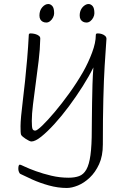

<svg xmlns="http://www.w3.org/2000/svg" viewBox="-20 -690 638 954"><path d="M312 244Q268 244 223 231.5Q178 219 140.5 202Q103 185 81 174Q77 172 74 164Q71 156 71 149Q71 138 73 133Q75 128 79 128Q82 128 103 138Q124 148 158.5 160.5Q193 173 235 183Q277 193 321 193Q351 193 373 185Q395 177 409 152.5Q423 128 429.5 80.5Q436 33 436 -45Q436 -62 436.5 -97.5Q437 -133 437.5 -178.5Q438 -224 439.5 -270.5Q441 -317 444 -355Q423 -312 391 -261.5Q359 -211 323 -162.5Q287 -114 251 -74.5Q215 -35 185 -11Q155 13 136 13Q132 13 124.5 9.5Q117 6 108.5 0.5Q100 -5 93.5 -10.5Q87 -16 85 -20Q83 -25 82.5 -35.5Q82 -46 82 -63Q82 -81 85 -114Q88 -147 93.5 -191Q99 -235 104.5 -287.5Q110 -340 115 -398Q120 -456 123 -516Q123 -520 125 -522Q127 -524 132 -524Q143 -524 154.5 -521Q166 -518 173.5 -512Q181 -506 180 -497Q179 -445 172 -388Q165 -331 157.5 -275.5Q150 -220 144 -171.5Q138 -123 138 -89Q138 -58 141.5 -49.5Q145 -41 155 -41Q164 -41 190 -66Q216 -91 251.5 -133Q287 -175 324.5 -227Q362 -279 393 -333Q419 -379 437.5 -428.5Q456 -478 456 -515Q456 -520 458 -522Q460 -524 466 -524Q476 -524 485.5 -521Q495 -518 502 -512Q509 -506 509 -497Q509 -494 506.5 -460.5Q504 -427 500 -362Q496 -297 493.5 -200Q491 -103 491 28Q491 85 472.5 125.5Q454 166 426 192.5Q398 219 367.5 231.5Q337 244 312 244ZM210 -578Q200 -578 192.5 -582Q185 -586 180.5 -593.5Q176 -601 176 -613Q176 -638 190 -654Q204 -670 220 -670Q231 -670 240 -660Q249 -650 249 -624Q249 -614 243.5 -603Q238 -592 229 -585Q220 -578 210 -578ZM410 -578Q400 -578 392.5 -582Q385 -586 380.5 -593.5Q376 -601 376 -613Q376 -630 382.5 -642.5Q389 -655 399.5 -662.5Q410 -670 420 -670Q431 -670 440 -660Q449 -650 449 -624Q449 -614 443.5 -603Q438 -592 429 -585Q420 -578 410 -578Z"/></svg>

Font: Briem Hand Thin
Style: Regular
Weight: 100
Designer: Gunnlaugur SE Briem, Eben Sorkin
Foundry: Sorkin Type Co.
Version: Version 1.003